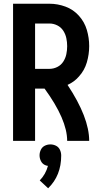

<svg xmlns="http://www.w3.org/2000/svg" viewBox="-20 -755 540 1029"><path d="M50 0V-735H245Q289 -735 331 -719.5Q373 -704 403 -670.5Q433 -637 445.5 -594.5Q458 -552 458 -508Q458 -464 445.5 -421Q433 -378 403 -345Q378 -316 342 -300Q458 -125 458 0H340Q340 -114 219 -280H168V0ZM245 -386Q267 -386 287 -396Q307 -406 319 -424.5Q331 -443 335.5 -464.5Q340 -486 340 -507.5Q340 -529 335.5 -550.5Q331 -572 319 -590.5Q307 -609 287 -619Q267 -629 245 -629H168V-386ZM238 254 193 212Q225 179 237 134Q228 133 220 129Q206 122 199 107.5Q192 93 192 77.5Q192 62 199 47.5Q206 33 220 26Q234 19 250 19Q266 19 280 26Q294 33 301 47.5Q308 62 308 79Q308 186 238 254Z"/></svg>

Font: Iosevka SS01
Style: Bold
Weight: 700
Monospace: yes
Designer: Belleve Invis
Foundry: Belleve Invis
Version: 2.3.3; ttfautohint (v1.8.3)